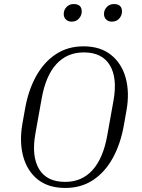

<svg xmlns="http://www.w3.org/2000/svg" viewBox="-20 -919 702 949"><path d="M605 -372 592 -299Q576 -208 537.5 -138Q499 -68 440 -29Q381 10 303 10Q219 10 166.5 -32Q114 -74 94.5 -146.5Q75 -219 91 -309L104 -382Q120 -473 158.5 -542.5Q197 -612 256 -651Q315 -690 393 -690Q476 -690 529 -647.5Q582 -605 601.5 -533Q621 -461 605 -372ZM541 -422Q561 -533 523 -596.5Q485 -660 394 -660Q312 -660 259 -602.5Q206 -545 186 -432L155 -259Q135 -147 173 -83.5Q211 -20 302 -20Q385 -20 437.5 -78.5Q490 -137 510 -249ZM334 -812Q317 -812 306 -822.5Q295 -833 295 -850Q295 -870 309 -884.5Q323 -899 344 -899Q384 -899 384 -862Q384 -843 370.5 -827.5Q357 -812 334 -812ZM533 -812Q516 -812 505 -822.5Q494 -833 494 -850Q494 -870 508 -884.5Q522 -899 543 -899Q583 -899 583 -862Q583 -843 569.5 -827.5Q556 -812 533 -812Z"/></svg>

Font: Inria Serif Light
Style: Italic
Weight: 300
Italic angle: -10°
Designer: Black Foundry Team
Foundry: Black Foundry
Version: Version 1.000; ttfautohint (v1.8.3)